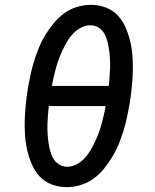

<svg xmlns="http://www.w3.org/2000/svg" viewBox="-20 -763 640 791"><path d="M255 8Q223 8 193.5 -3Q164 -14 143.5 -36Q123 -58 111 -86.5Q99 -115 92 -145Q85 -175 83 -206.5Q81 -238 82 -270.5Q83 -303 86.5 -335.5Q90 -368 95 -400Q100 -428 106 -456Q112 -484 120.5 -511.5Q129 -539 140 -566Q151 -593 166.5 -618.5Q182 -644 201.5 -667.5Q221 -691 245 -708.5Q269 -726 297.5 -734.5Q326 -743 354 -743Q387 -743 416 -732Q445 -721 465.5 -699Q486 -677 498 -648.5Q510 -620 517 -590Q524 -560 526 -528.5Q528 -497 527 -464.5Q526 -432 522.5 -399.5Q519 -367 514 -335Q509 -307 503 -279Q497 -251 488.5 -223.5Q480 -196 469 -169Q458 -142 442.5 -116.5Q427 -91 408 -67.5Q389 -44 364.5 -26.5Q340 -9 311.5 -0.5Q283 8 255 8ZM194 -409H428Q430 -428 431.5 -446.5Q433 -465 433.5 -484Q434 -503 433 -521Q432 -539 429.5 -557Q427 -575 422.5 -592.5Q418 -610 409.5 -625Q401 -640 386 -649.5Q371 -659 352 -659Q333 -659 314.5 -649.5Q296 -640 282 -625.5Q268 -611 257.5 -593.5Q247 -576 238.5 -558Q230 -540 223 -521.5Q216 -503 211 -484.5Q206 -466 201.5 -447Q197 -428 194 -409ZM257 -76Q276 -76 294.5 -85.5Q313 -95 327 -109.5Q341 -124 351.5 -141.5Q362 -159 370.5 -177Q379 -195 386 -213.5Q393 -232 398 -250.5Q403 -269 407.5 -288Q412 -307 415 -326H181Q179 -307 177.5 -288.5Q176 -270 175.5 -251Q175 -232 176 -214Q177 -196 179.5 -178Q182 -160 186.5 -142.5Q191 -125 199.5 -110Q208 -95 223.5 -85.5Q239 -76 257 -76Z"/></svg>

Font: Iosevka SS04 Medium Extended
Style: Italic
Weight: 500
Width: 7
Italic angle: -9°
Monospace: yes
Designer: Belleve Invis
Foundry: Belleve Invis
Version: Version 19.0.0; ttfautohint (v1.8.4)